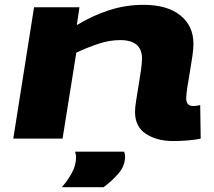

<svg xmlns="http://www.w3.org/2000/svg" viewBox="-20 -574 887 795"><path d="M121 -544H309L298 -470Q362 -509 431 -531.5Q500 -554 575 -554Q672 -554 726.5 -510.5Q781 -467 781 -392Q781 -372 776.5 -340.5Q772 -309 766 -275Q760 -241 755.5 -211.5Q751 -182 751 -167Q751 -135 780 -135Q795 -135 809 -139L811 0Q789 5 757 7.5Q725 10 697 10Q630 10 584.5 -19.5Q539 -49 539 -111Q539 -127 543.5 -156Q548 -185 553.5 -218.5Q559 -252 563.5 -282Q568 -312 568 -331Q568 -408 478 -408Q433 -408 387 -392.5Q341 -377 296 -356L239 0H35ZM291 54H494Q498 65 498 74Q498 113 470 145Q442 177 409 201H236Q260 174 277.5 142Q295 110 295 76Q295 70 293.5 64.5Q292 59 291 54Z"/></svg>

Font: Georama ExtraExtended
Style: Bold Italic
Weight: 700
Width: 8
Italic angle: -9°
Designer: Jean-Baptiste Levee
Foundry: Production Type
Version: Version 1.000